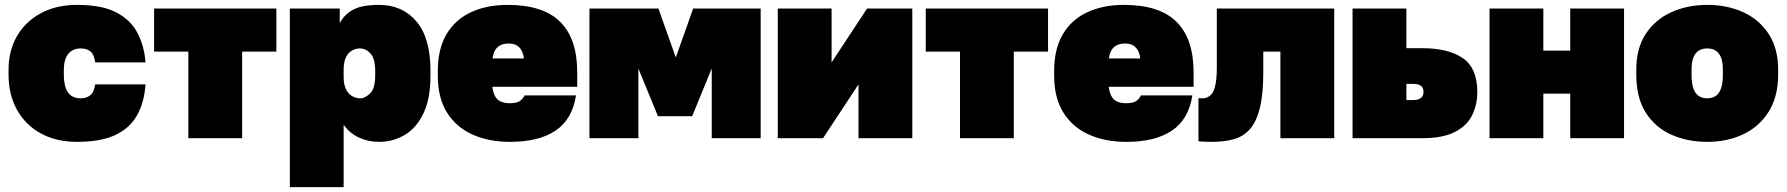

<svg xmlns="http://www.w3.org/2000/svg" viewBox="-20 -565 7305 785"><path d="M295 15Q210 15 147 -19.5Q84 -54 49.5 -116Q15 -178 15 -260V-280Q15 -358 49.5 -417.5Q84 -477 147 -511Q210 -545 295 -545Q397 -545 456 -514Q515 -483 542.5 -429.5Q570 -376 575 -310H369Q365 -342 350 -354.5Q335 -367 310 -367Q288 -367 272.5 -357Q257 -347 249 -327.5Q241 -308 241 -280V-260Q241 -228 248.5 -206Q256 -184 271.5 -173.5Q287 -163 310 -163Q333 -163 349 -175.5Q365 -188 369 -220H575Q570 -147 540.5 -94Q511 -41 451.5 -13Q392 15 295 15Z M750 0V-354H610V-530H1110V-354H970V0Z M1165 200V-530H1369V-470Q1387 -505 1423 -525Q1459 -545 1530 -545Q1625 -545 1682.5 -477.5Q1740 -410 1740 -275V-255Q1740 -162 1711.5 -102Q1683 -42 1635 -13.5Q1587 15 1530 15Q1485 15 1447.5 -2.5Q1410 -20 1385 -55V200ZM1452 -163Q1473 -163 1493.5 -183.5Q1514 -204 1514 -255V-275Q1514 -325 1495 -346Q1476 -367 1451 -367Q1434 -367 1418.5 -358Q1403 -349 1394 -330Q1385 -311 1385 -280V-250Q1385 -219 1395 -199.5Q1405 -180 1420.5 -171.5Q1436 -163 1452 -163Z M2065 15Q1978 15 1911.5 -15Q1845 -45 1807.5 -105Q1770 -165 1770 -255V-275Q1770 -365 1805.5 -425Q1841 -485 1905.5 -515Q1970 -545 2055 -545Q2201 -545 2270.5 -475.5Q2340 -406 2340 -270V-210H1993Q1996 -188 2003.5 -173Q2011 -158 2026 -150.5Q2041 -143 2065 -143Q2093 -143 2106 -152.5Q2119 -162 2125 -175H2335Q2320 -77 2251.5 -31Q2183 15 2065 15ZM2060 -387Q2038 -387 2024 -379Q2010 -371 2003 -357.5Q1996 -344 1994 -326H2122Q2120 -344 2113 -357.5Q2106 -371 2093.5 -379Q2081 -387 2060 -387Z M2390 0V-530H2672L2743 -330L2814 -530H3090V0H2890V-285L2810 -90H2670L2590 -285V0Z M3160 0V-530H3380V-310L3525 -530H3710V0H3490V-220L3345 0Z M3905 0V-354H3765V-530H4265V-354H4125V0Z M4585 15Q4498 15 4431.5 -15Q4365 -45 4327.5 -105Q4290 -165 4290 -255V-275Q4290 -365 4325.5 -425Q4361 -485 4425.5 -515Q4490 -545 4575 -545Q4721 -545 4790.5 -475.5Q4860 -406 4860 -270V-210H4513Q4516 -188 4523.5 -173Q4531 -158 4546 -150.5Q4561 -143 4585 -143Q4613 -143 4626 -152.5Q4639 -162 4645 -175H4855Q4840 -77 4771.5 -31Q4703 15 4585 15ZM4580 -387Q4558 -387 4544 -379Q4530 -371 4523 -357.5Q4516 -344 4514 -326H4642Q4640 -344 4633 -357.5Q4626 -371 4613.5 -379Q4601 -387 4580 -387Z M4935 15Q4927 15 4907.5 14.5Q4888 14 4880 12V-164Q4883 -163 4895 -163Q4913 -163 4926.5 -173Q4940 -183 4947.5 -210.5Q4955 -238 4955 -290V-530H5435V0H5215V-354H5145V-270Q5145 -178 5130.5 -121.5Q5116 -65 5089 -35.5Q5062 -6 5023 4.5Q4984 15 4935 15Z M5510 0V-530H5730V-368H5795Q5901 -368 5960.5 -327.5Q6020 -287 6020 -189Q6020 -137 5999 -94Q5978 -51 5928.5 -25.5Q5879 0 5795 0ZM5730 -156H5759Q5779 -156 5789.5 -164.5Q5800 -173 5800 -189Q5800 -207 5789 -214.5Q5778 -222 5758 -222H5730Z M6070 0V-530H6290V-358H6400V-530H6620V0H6400V-182H6290V0Z M6960 15Q6879 15 6813 -14.5Q6747 -44 6708.5 -105Q6670 -166 6670 -260V-280Q6670 -367 6708.5 -426Q6747 -485 6813 -515Q6879 -545 6960 -545Q7042 -545 7107.5 -515Q7173 -485 7211.5 -426Q7250 -367 7250 -280V-260Q7250 -170 7211.5 -108.5Q7173 -47 7107.5 -16Q7042 15 6960 15ZM6960 -163Q6980 -163 6994.5 -172.5Q7009 -182 7016.5 -203.5Q7024 -225 7024 -260V-280Q7024 -311 7016.5 -330Q7009 -349 6994.5 -358Q6980 -367 6960 -367Q6940 -367 6925.5 -358Q6911 -349 6903.5 -330Q6896 -311 6896 -280V-260Q6896 -225 6903.5 -203.5Q6911 -182 6925.5 -172.5Q6940 -163 6960 -163Z"/></svg>

Font: Golos Text Black
Style: Regular
Weight: 900
Designer: A.Korolkova, Vitaly Kuzmin
Foundry: ParaType Ltd
Version: Version 2.004